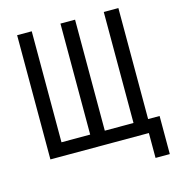

<svg xmlns="http://www.w3.org/2000/svg" viewBox="-123 -819 978 1066"><g transform="rotate(-15 366.0 -285.5)"><path d="M639 143V0H73V-714H157V-76H322V-714H406V-76H571V-714H655V-76H721V143Z"/></g></svg>

Font: Noto Sans ExtraCondensed
Style: Regular
Weight: 400
Width: 2
Designer: Monotype Design Team
Foundry: Monotype Imaging Inc.
Version: Version 2.013